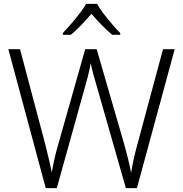

<svg xmlns="http://www.w3.org/2000/svg" viewBox="-20 -967 940 987"><path d="M878 -714 684 0H627L477 -525Q466 -561 458 -591.5Q450 -622 446 -642Q443 -623 436.5 -594.5Q430 -566 421 -535L272 0H215L23 -714H83L213 -224Q223 -182 231.5 -147.5Q240 -113 246 -80Q252 -114 260 -150Q268 -186 280 -227L418 -714H477L619 -224Q631 -181 639.5 -145.5Q648 -110 654 -78Q659 -111 666.5 -145.5Q674 -180 686 -224L818 -714ZM479 -947Q491 -925 512 -897.5Q533 -870 556 -843Q579 -816 598 -797V-788H557Q530 -810 502 -839Q474 -868 450 -896Q426 -868 398.5 -839Q371 -810 344 -788H303V-797Q322 -817 345 -843.5Q368 -870 389 -897.5Q410 -925 423 -947Z"/></svg>

Font: Noto Sans Lao Light
Style: Regular
Weight: 300
Designer: Monotype Design Team
Foundry: Monotype Imaging Inc.
Version: Version 2.003; ttfautohint (v1.8.4.7-5d5b)